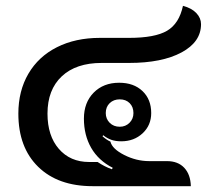

<svg xmlns="http://www.w3.org/2000/svg" viewBox="-20 -639 742 659"><path d="M43 -249Q43 -327 77.5 -386Q112 -445 175.5 -477Q239 -509 323 -509H423Q512 -509 553.5 -533.5Q595 -558 608 -619Q638 -611 654 -594Q670 -577 670 -556Q670 -495 603 -459Q536 -423 423 -423H329Q241 -423 192 -377Q143 -331 143 -249Q143 -173 182 -128Q221 -83 286 -83H315Q339 -67 364 -58L367 -63Q318 -88 293 -131.5Q268 -175 268 -232Q268 -287 301.5 -321Q335 -355 389 -355Q439 -355 469 -326.5Q499 -298 499 -251Q499 -209 469.5 -181.5Q440 -154 396 -154Q377 -154 362.5 -159Q348 -164 334 -175L332 -171Q347 -158 359 -153Q365 -128 406.5 -107Q448 -86 492 -86H553Q591 -86 612.5 -63Q634 -40 635 0H298Q179 0 111 -66.5Q43 -133 43 -249ZM438 -251Q438 -272 425 -285Q412 -298 391 -298Q370 -298 356.5 -285Q343 -272 343 -251Q343 -231 356.5 -217.5Q370 -204 391 -204Q411 -204 424.5 -217.5Q438 -231 438 -251Z"/></svg>

Font: K2D Medium
Style: Regular
Weight: 500
Designer: Katatrad Aksorn Co.,Ltd.
Foundry: Cadson Demak Co.,Ltd.
Version: Version 1.000; ttfautohint (v1.6)